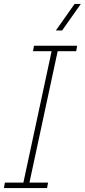

<svg xmlns="http://www.w3.org/2000/svg" viewBox="-34 -963 434 983"><path d="M84 -20 232 -709H263L115 -20ZM-14 0 -9 -28H212L207 0ZM135 -701 140 -729H361L356 -701ZM252 -807 348 -943H380L284 -807Z"/></svg>

Font: Hubot Sans Condensed ExtraLight
Style: Italic
Weight: 200
Width: 3
Italic angle: -12.0243°
Designer: Deni Anggara
Foundry: GitHub, Inc., Subsidiary of Microsoft Corporation
Version: Version 2.000